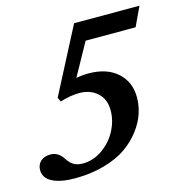

<svg xmlns="http://www.w3.org/2000/svg" viewBox="-114 -735 802 837"><g transform="rotate(-15 287.0 -316.0)"><path d="M122.1 11.2Q59.6 11.2 22.2 -7.6Q-15.1 -26.4 -15.1 -63Q-15.1 -86.9 1.2 -102.1Q17.6 -117.2 45.4 -117.2Q81.1 -117.2 103 -82.5Q116.7 -61 132.8 -51.8Q148.9 -42.5 172.9 -42.5Q220.7 -42.5 262.5 -72Q304.2 -101.6 326.9 -145.5Q349.6 -189.5 349.6 -234.4Q349.6 -286.1 317.6 -314.7Q285.6 -343.3 236.8 -343.3Q196.8 -343.3 149.4 -328.6L140.6 -347.7L293.9 -643.1H588.9L548.3 -556.6H322.8L241.7 -410.2Q269.5 -415.5 297.9 -415.5Q379.9 -415.5 427.5 -372.8Q475.1 -330.1 475.1 -260.3Q475.1 -225.1 463.4 -188.7Q451.7 -152.3 424.3 -116Q397 -79.6 357.4 -51.8Q317.9 -23.9 256.8 -6.3Q195.8 11.2 122.1 11.2Z"/></g></svg>

Font: Elstob 18pt ExtraBold
Style: Italic
Weight: 800
Italic angle: -20°
Designer: Peter S. Baker
Version: Version 1.015